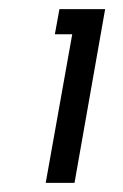

<svg xmlns="http://www.w3.org/2000/svg" viewBox="-20 -820 270 420"><path d="M143 -420 210 -800H110L100 -745H138L80 -420Z"/></svg>

Font: Gauge
Style: Italic
Weight: 400
Italic angle: -80°
Designer: Daniel Pimley
Foundry: Daniel Pimley
Version: Version 1.000;PS 001.001;hotconv 1.0.56